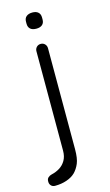

<svg xmlns="http://www.w3.org/2000/svg" viewBox="-152 -719 554 963"><g transform="rotate(-15 125.0 -237.5)"><path d="M113 162.2Q95.8 178.8 68.2 188.1Q40.8 197.5 8.2 197.5Q-4.8 197.5 -12.4 189.2Q-20 181 -20 170V165.8Q-20 154.2 -12.2 147.2Q-4.5 140.2 6.2 137.8Q28.8 132.8 48.1 120.9Q67.5 109 79.8 88.2Q92 67.5 92 37.2V-478.5Q92 -491 100.4 -499.9Q108.8 -508.8 122 -508.8Q135.2 -508.8 143.6 -499.9Q152 -491 152 -478.5V46Q152 94 141.1 119.5Q130.2 145 113 162.2ZM121.5 -588Q101 -588 90.4 -597.5Q79.8 -607 79.8 -624.5V-635.2Q79.8 -653 91.1 -662.4Q102.5 -671.8 122.5 -671.8Q141.8 -671.8 152.4 -662.2Q163 -652.8 163 -635.2V-624.5Q163 -606.8 152.1 -597.4Q141.2 -588 121.5 -588Z"/></g></svg>

Font: Quicksand Variable Light
Style: Regular
Weight: 300
Designer: Andrew Paglinawan
Foundry: Andrew Paglinawan
Version: Version 3.004